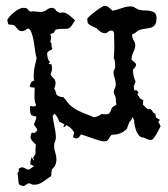

<svg xmlns="http://www.w3.org/2000/svg" viewBox="-20 -487 577 660"><path d="M498 -6Q490 -6 482 -10.5Q474 -15 466 -15Q453 -22 447 -41Q441 -60 441 -74L435 -85L432 -76Q425 -69 422 -60.5Q419 -52 416 -44Q396 -24 368 -24Q363 -24 360.5 -20.5Q358 -17 355.5 -12.5Q353 -8 349.5 -4.5Q346 -1 340 -1Q332 -1 321.5 -4Q311 -7 299.5 -11Q288 -15 277 -19Q266 -23 258 -25Q256 -20 251.5 -15.5Q247 -11 242 -11Q241 -11 237 -12.5Q233 -14 231 -15L235 -32Q228 -42 223.5 -46.5Q219 -51 208 -57L203 -51L197 -52L202 -59Q198 -62 193 -64Q188 -66 184 -69Q182 -75 177 -84Q172 -93 167 -96L161 -89Q163 -72 167.5 -51Q172 -30 172 -14Q172 -6 169 0Q166 6 166 14Q166 26 170 37.5Q174 49 174 61Q174 81 161 93H160Q158 93 157 103.5Q156 114 156 118Q148 123 141.5 128Q135 133 128.5 137.5Q122 142 114.5 145Q107 148 96 148Q91 148 86.5 145.5Q82 143 77 143L62 153Q57 152 52.5 150.5Q48 149 45 146Q43 137 42.5 127.5Q42 118 40 109L45 101L44 93L54 88Q61 88 67 92Q73 96 80 96L97 84L84 78Q84 66 89 53L95 64L97 63L94 55L102 42Q102 34 102 26Q102 18 103 10Q98 5 91.5 -2Q85 -9 85 -17Q85 -19 86.5 -24Q88 -29 89 -31L99 -30L108 -38Q108 -45 103 -49.5Q98 -54 97 -61Q99 -67 102 -73Q105 -79 105 -86Q96 -87 87 -92Q83 -100 83 -113L84 -123Q92 -121 95 -121Q97 -121 99 -122Q101 -123 103 -123L104 -127L103 -128Q98 -141 98.5 -157Q99 -173 99 -186Q94 -186 89.5 -186.5Q85 -187 82 -190Q84 -198 86.5 -203Q89 -208 98 -210Q96 -215 96 -219.5Q96 -224 96 -229Q96 -244 99.5 -259Q103 -274 106 -288Q103 -294 101 -311Q99 -328 96 -345Q93 -362 88 -375.5Q83 -389 75 -389Q70 -386 66 -383Q62 -380 56 -380Q47 -380 42 -385.5Q37 -391 32 -397Q28 -402 18.5 -402Q9 -402 8 -405L5 -418Q7 -423 13.5 -430.5Q20 -438 28 -444.5Q36 -451 44.5 -455.5Q53 -460 59 -460Q67 -460 70 -459Q73 -458 74.5 -456Q76 -454 78 -451.5Q80 -449 85 -447Q94 -449 102.5 -447.5Q111 -446 120 -446Q131 -446 140 -453Q149 -460 159 -460Q164 -460 168 -456.5Q172 -453 174 -449Q179 -446 181.5 -444.5Q184 -443 186 -443Q188 -443 190.5 -443.5Q193 -444 198 -444Q202 -444 208 -441Q214 -438 219.5 -433.5Q225 -429 230 -424.5Q235 -420 238 -417Q233 -409 226 -398.5Q219 -388 208 -388Q185 -388 177.5 -386.5Q170 -385 168.5 -382Q167 -379 166 -376Q165 -373 153 -370L156 -358L153 -343L158 -336Q156 -331 157 -329L160 -318Q155 -315 150 -312.5Q145 -310 142 -305Q142 -298 144 -288.5Q146 -279 152 -274L147 -267L157 -266Q159 -256 159 -251Q159 -246 157 -241Q155 -236 154 -231Q158 -223 164.5 -217.5Q171 -212 171 -201Q171 -196 169.5 -192Q168 -188 167 -183L166 -182Q172 -175 174 -162Q183 -153 198 -153L207 -142Q217 -128 227.5 -120Q238 -112 250 -106Q262 -100 274.5 -95.5Q287 -91 302 -84Q316 -85 329 -95L343 -94Q348 -94 354 -96Q359 -101 360.5 -105Q362 -109 363 -112.5Q364 -116 367.5 -119Q371 -122 380 -127Q379 -133 378.5 -138.5Q378 -144 378 -150L371 -169Q371 -177 374.5 -183Q378 -189 378 -197Q378 -208 374 -219Q370 -230 370 -241L376 -255Q376 -263 375.5 -271.5Q375 -280 371 -288Q372 -297 372.5 -306.5Q373 -316 373 -325L372 -374L369 -380Q365 -382 363 -382Q356 -382 351.5 -377.5Q347 -373 341 -373Q332 -373 324.5 -378.5Q317 -384 312 -390Q304 -393 296 -397Q288 -401 282 -407Q280 -417 280 -422Q280 -424 288 -431.5Q296 -439 306.5 -447Q317 -455 326.5 -461Q336 -467 339 -467Q348 -467 354.5 -461.5Q361 -456 367 -450Q382 -453 398.5 -459Q415 -465 431 -465Q436 -465 439.5 -463Q443 -461 448 -458Q453 -455 460.5 -453Q468 -451 481 -451Q494 -451 506 -446.5Q518 -442 518 -426Q518 -410 513.5 -403Q509 -396 501.5 -393Q494 -390 484 -389Q474 -388 463 -385Q455 -383 448.5 -377Q442 -371 434 -369Q434 -357 439.5 -348.5Q445 -340 445 -332Q445 -321 438.5 -308Q432 -295 432 -282Q436 -278 440.5 -274.5Q445 -271 448 -266Q448 -261 444.5 -256Q441 -251 437 -248Q437 -226 446 -207Q445 -202 442.5 -197.5Q440 -193 440 -188Q440 -184 442 -176L449 -177L456 -170L452 -161Q455 -159 457.5 -155.5Q460 -152 462 -148L473 -142L471 -128Q476 -123 480.5 -118Q485 -113 492 -111V-110L493 -113Q501 -111 504 -104.5Q507 -98 514 -96L516 -83L530 -75L524 -68Q529 -62 532 -52Q529 -48 525.5 -40.5Q522 -33 517.5 -25.5Q513 -18 508.5 -12Q504 -6 498 -6Z"/></svg>

Font: ErikasBuero
Style: Regular
Weight: 400
Designer: Peter Wiegel
Foundry: Peter Wiegel
Version: Version 1.006